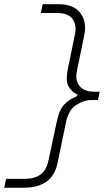

<svg xmlns="http://www.w3.org/2000/svg" viewBox="-84 -782 496 916"><path d="M-64 113.5 -55 71.5H29.5Q79 71.5 107.8 51.8Q136.5 32 147 -15L186.5 -200.5Q198.5 -258.5 223.2 -284Q248 -309.5 284 -323.5L285.5 -330.5Q255.5 -345 242 -372Q234.5 -386.5 234.5 -409.5Q234.5 -428 239.5 -452.5L273.5 -618Q276.5 -632 276.5 -644.5Q276.5 -672 262 -691.5Q241 -720 188 -720H111L119.5 -762H194.5Q267.5 -762 299.5 -719.5Q322 -689 322 -649.5Q322 -633.5 318.5 -616.5Q310 -574.5 301.5 -533Q292.5 -491.5 284 -450Q280 -432 280 -417.5Q280 -400.5 285.5 -388Q295.5 -365 316.2 -354.8Q337 -344.5 362 -344.5H391.5L383.5 -305H354Q316.5 -305 279.8 -281.2Q243 -257.5 231 -199.5Q221.5 -153.5 211 -103Q200.5 -52.5 191 -6Q178 56.5 137.2 85Q96.5 113.5 29.5 113.5Z"/></svg>

Font: Heraclito ExtraLight
Style: Italic
Weight: 200
Italic angle: -12°
Designer: Kostas Bartsokas (font) & Cristiano Sobral (main changes)
Foundry: Kostas Bartsokas (font) & Cristiano Sobral (main changes)
Version: Version 1.00;July 8, 2020;FontCreator 13.0.0.2655 64-bit